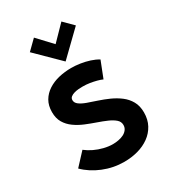

<svg xmlns="http://www.w3.org/2000/svg" viewBox="-183 -830 839 941"><g transform="rotate(-30 236.5 -360.0)"><path d="M368 -683 316 -735 236 -653 160 -734 107 -682 236 -555ZM353 -386 389 -478Q370 -490 345 -498Q320 -506 293.5 -510Q267 -514 243 -514Q207 -514 173 -506Q139 -498 112 -480.5Q85 -463 69.5 -436.5Q54 -410 54 -373Q54 -338 68.5 -313.5Q83 -289 107.5 -271.5Q132 -254 161 -242Q190 -230 219 -220Q248 -210 272 -199.5Q296 -189 311 -176Q326 -163 326 -144Q326 -129 317.5 -118Q309 -107 296 -100.5Q283 -94 266.5 -91Q250 -88 235 -88Q211 -88 184.5 -94.5Q158 -101 134 -112.5Q110 -124 91 -139L27 -70Q66 -31 122.5 -8Q179 15 240 15Q281 15 317.5 5Q354 -5 382.5 -25.5Q411 -46 427.5 -76.5Q444 -107 444 -147Q444 -184 429 -210.5Q414 -237 389.5 -255.5Q365 -274 336 -287Q307 -300 278 -309.5Q249 -319 224 -328Q199 -337 184.5 -348Q170 -359 170 -374Q170 -385 178 -391.5Q186 -398 198 -401.5Q210 -405 222.5 -406Q235 -407 246 -407Q267 -407 286 -404Q305 -401 322.5 -396.5Q340 -392 353 -386Z"/></g></svg>

Font: Advent Pro Expanded
Style: Bold
Weight: 700
Width: 7
Designer: VivaRado, Andreas Kalpakidis
Foundry: VivaRado, Andreas Kalpakidis
Version: Version 3.000